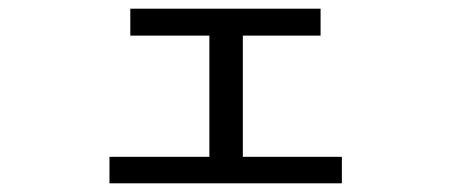

<svg xmlns="http://www.w3.org/2000/svg" viewBox="-20 -433 1040 442"><path d="M767 -11H232V-72H462V-351H280V-413H718V-351H539V-72H767Z"/></svg>

Font: NanumGothicCoding
Style: Regular
Weight: 400
Monospace: yes
Designer: Kwon Bruce; Nicolas Noh; Sung-woo Choi; Go-un Cha; Soo-hyun Park;
Foundry: NHN Corporation
Version: Version 2.000;PS 1;hotconv 1.0.49;makeotf.lib2.0.14853